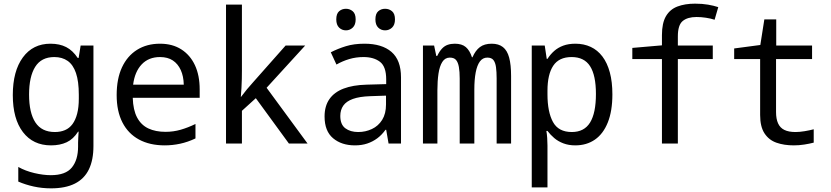

<svg xmlns="http://www.w3.org/2000/svg" viewBox="-20 -785 4544 1050"><path d="M259 245Q210 245 164.5 235Q119 225 80 208V128Q119 150 168 161.5Q217 173 258 173Q339 173 373 131Q407 89 407 17V-5Q407 -17 408 -32Q409 -47 410 -65H407Q381 -24 344.5 -7Q308 10 259 10Q161 10 105.5 -62.5Q50 -135 50 -265Q50 -396 105 -471Q160 -546 256 -546Q306 -546 342 -527.5Q378 -509 405 -468H410L421 -536H491V14Q491 90 466 141.5Q441 193 389.5 219Q338 245 259 245ZM280 -63Q311 -63 335.5 -73.5Q360 -84 376.5 -106.5Q393 -129 402 -163.5Q411 -198 411 -246V-267Q411 -340 395.5 -385.5Q380 -431 350 -452Q320 -473 277 -473Q206 -473 172.5 -419.5Q139 -366 139 -268Q139 -168 173.5 -115.5Q208 -63 280 -63Z M881 10Q799 10 740 -22Q681 -54 649.5 -115.5Q618 -177 618 -265Q618 -354 647 -416.5Q676 -479 729.5 -512.5Q783 -546 855 -546Q923 -546 971.5 -515Q1020 -484 1046 -428.5Q1072 -373 1072 -296V-250H706Q708 -183 730 -142Q752 -101 791.5 -82.5Q831 -64 885 -64Q928 -64 968 -75.5Q1008 -87 1049 -107V-28Q1007 -8 965 1Q923 10 881 10ZM985 -322Q984 -368 968.5 -402Q953 -436 925 -454.5Q897 -473 855 -473Q793 -473 755 -433Q717 -393 708 -322Z M1216 0V-760H1303V-400Q1303 -378 1302.5 -353.5Q1302 -329 1300.5 -304Q1299 -279 1297 -255H1298Q1315 -278 1330.5 -296.5Q1346 -315 1364 -335L1542 -536H1649L1438 -305L1662 0H1560L1379 -248L1303 -179V0Z M1921 10Q1848 10 1801.5 -29Q1755 -68 1755 -148Q1755 -205 1781.5 -243Q1808 -281 1859 -300.5Q1910 -320 1984 -322L2092 -325V-351Q2092 -421 2058 -447Q2024 -473 1968 -473Q1927 -473 1890 -462Q1853 -451 1820 -432L1789 -499Q1828 -519 1872 -532.5Q1916 -546 1973 -546Q2069 -546 2121 -501Q2173 -456 2173 -362V0H2105L2092 -75H2088Q2068 -47 2043 -28.5Q2018 -10 1988 0Q1958 10 1921 10ZM1939 -63Q1979 -63 2014 -79.5Q2049 -96 2070 -129.5Q2091 -163 2091 -214V-262L2004 -259Q1946 -257 1910 -244Q1874 -231 1857.5 -207.5Q1841 -184 1841 -151Q1841 -104 1868.5 -83.5Q1896 -63 1939 -63ZM2086 -619Q2064 -619 2048.5 -634Q2033 -649 2033 -679Q2033 -710 2048.5 -723.5Q2064 -737 2086 -737Q2108 -737 2124 -723.5Q2140 -710 2140 -679Q2140 -649 2124 -634Q2108 -619 2086 -619ZM1872 -619Q1850 -619 1834.5 -634Q1819 -649 1819 -679Q1819 -710 1834.5 -723.5Q1850 -737 1872 -737Q1893 -737 1909 -723.5Q1925 -710 1925 -679Q1925 -649 1909 -634Q1893 -619 1872 -619Z M2293 0V-536H2354L2366 -479H2371Q2383 -504 2397 -519Q2411 -534 2428.5 -540Q2446 -546 2467 -546Q2506 -546 2527.5 -527.5Q2549 -509 2561 -472H2564Q2580 -509 2604.5 -527.5Q2629 -546 2669 -546Q2707 -546 2730.5 -527.5Q2754 -509 2764.5 -470Q2775 -431 2775 -369V0H2696V-356Q2696 -392 2692.5 -417.5Q2689 -443 2678.5 -456.5Q2668 -470 2645 -470Q2620 -470 2604.5 -449Q2589 -428 2581.5 -389Q2574 -350 2574 -295V0H2494V-356Q2494 -393 2489.5 -418.5Q2485 -444 2474 -457Q2463 -470 2440 -470Q2414 -470 2399 -446.5Q2384 -423 2378 -382.5Q2372 -342 2372 -291V0Z M2888 240V-536H2959L2970 -463H2974Q2990 -488 3011 -506.5Q3032 -525 3060.5 -535.5Q3089 -546 3127 -546Q3173 -546 3210.5 -528.5Q3248 -511 3274.5 -476Q3301 -441 3315 -389Q3329 -337 3329 -269Q3329 -178 3304 -115.5Q3279 -53 3233.5 -21.5Q3188 10 3126 10Q3090 10 3061 -1Q3032 -12 3011 -30Q2990 -48 2974 -69H2968Q2971 -52 2972.5 -30.5Q2974 -9 2974 11V240ZM3107 -63Q3175 -63 3207 -115Q3239 -167 3239 -271Q3239 -373 3207 -423Q3175 -473 3106 -473Q3037 -473 3005.5 -425.5Q2974 -378 2974 -289V-269Q2974 -173 3004 -118Q3034 -63 3107 -63Z M3600 0V-462H3438V-523L3600 -537V-593Q3600 -659 3622 -696.5Q3644 -734 3685 -749.5Q3726 -765 3781 -765Q3821 -765 3852.5 -759.5Q3884 -754 3908 -746L3888 -677Q3867 -684 3840.5 -688Q3814 -692 3789 -692Q3740 -692 3713.5 -670Q3687 -648 3687 -586V-536H3878V-462H3687V0Z M4321 10Q4268 10 4226.5 -4.5Q4185 -19 4161 -55.5Q4137 -92 4137 -156V-462H3995V-520L4138 -539L4160 -679H4225V-536H4421V-462H4224V-172Q4224 -135 4235 -110.5Q4246 -86 4269.5 -74.5Q4293 -63 4330 -63Q4353 -63 4380 -67.5Q4407 -72 4430 -78V-5Q4407 1 4378.5 5.5Q4350 10 4321 10Z"/></svg>

Font: Noto Sans Mono SemiCondensed
Style: Regular
Weight: 400
Width: 4
Designer: Monotype Design Team
Foundry: Monotype Imaging Inc.
Version: Version 2.010